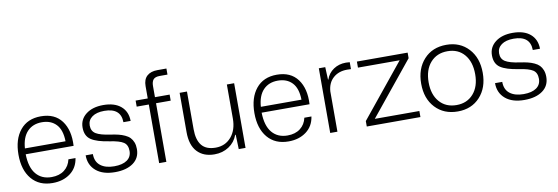

<svg xmlns="http://www.w3.org/2000/svg" viewBox="-55 -1121 4423 1523"><g transform="rotate(-10 2157.0 -359.5)"><path d="M271 8.8Q163.1 8.8 102.5 -63.2Q42 -135.3 42 -258.8Q42 -382.8 101.6 -455.8Q161.1 -528.8 269 -528.8Q380.4 -528.8 436.3 -453.6Q492.2 -378.4 484.9 -252.9H99.1Q101.1 -147 146.5 -93Q191.9 -39.1 271 -39.1Q333.5 -39.1 373.8 -70.1Q414.1 -101.1 425.8 -154.8H482.9Q471.7 -77.6 413.6 -34.4Q355.5 8.8 271 8.8ZM101.1 -299.8H428.2Q426.3 -392.1 383.8 -436.5Q341.3 -481 269 -481Q195.8 -481 151.6 -434.8Q107.4 -388.7 101.1 -299.8Z M773.9 9.8Q675.8 9.8 620.8 -36.9Q565.9 -83.5 565.9 -162.1H624Q624 -100.1 664.6 -68.6Q705.1 -37.1 774.9 -37.1Q842.3 -37.1 878.7 -63Q915 -88.9 915 -136.2Q915 -185.1 883.3 -206.1Q851.6 -227.1 772 -238.8Q670.9 -253.9 625.5 -284.7Q580.1 -315.4 580.1 -382.8Q580.1 -449.2 632.8 -490Q685.5 -530.8 772 -530.8Q862.8 -530.8 913.3 -487.8Q963.9 -444.8 964.8 -369.1H906.7Q905.3 -483.9 772 -483.9Q709.5 -483.9 674.1 -458.3Q638.7 -432.6 638.7 -389.2Q638.7 -343.8 673.3 -322.5Q708 -301.3 788.1 -290Q824.7 -284.7 851.1 -278.3Q877.4 -272 902.1 -260.7Q926.8 -249.5 941.9 -233.9Q957 -218.3 966.1 -195.1Q975.1 -171.9 975.1 -141.1Q975.1 -69.3 920.7 -29.8Q866.2 9.8 773.9 9.8Z M1129.4 0V-472.2H1031.7V-521H1129.4V-620.1Q1129.4 -674.3 1159.7 -701.7Q1189.9 -729 1243.7 -729H1316.4V-680.2H1253.4Q1216.8 -680.2 1202.1 -662.6Q1187.5 -645 1187.5 -610.8V-521H1305.7V-472.2H1187.5V0Z M1575.2 7.8Q1486.8 7.8 1436.5 -45.9Q1386.2 -99.6 1386.2 -204.1V-521H1445.3V-216.8Q1445.3 -131.3 1481 -87.2Q1516.6 -43 1593.3 -43Q1670.4 -43 1718.5 -98.9Q1766.6 -154.8 1766.6 -247.1V-521H1825.2V0H1770.5L1766.6 -116.2H1762.2Q1741.2 -58.6 1690.9 -25.4Q1640.6 7.8 1575.2 7.8Z M2171.4 8.8Q2063.5 8.8 2002.9 -63.2Q1942.4 -135.3 1942.4 -258.8Q1942.4 -382.8 2002 -455.8Q2061.5 -528.8 2169.4 -528.8Q2280.8 -528.8 2336.7 -453.6Q2392.6 -378.4 2385.3 -252.9H1999.5Q2001.5 -147 2046.9 -93Q2092.3 -39.1 2171.4 -39.1Q2233.9 -39.1 2274.2 -70.1Q2314.5 -101.1 2326.2 -154.8H2383.3Q2372.1 -77.6 2314 -34.4Q2255.9 8.8 2171.4 8.8ZM2001.5 -299.8H2328.6Q2326.7 -392.1 2284.2 -436.5Q2241.7 -481 2169.4 -481Q2096.2 -481 2052 -434.8Q2007.8 -388.7 2001.5 -299.8Z M2507.3 0V-521H2559.1L2563.5 -419.9H2566.4Q2583.5 -470.2 2626.7 -499Q2669.9 -527.8 2726.1 -527.8Q2739.7 -527.8 2757.3 -525.9V-470.2Q2749.5 -471.2 2726.1 -471.2Q2658.2 -471.2 2614.3 -432.4Q2570.3 -393.6 2565.4 -325.2V0Z M2801.8 0V-43.9L3149.9 -472.2H2814V-521H3222.7V-476.1L2875 -48.8H3233.9V0Z M3534.7 7.8Q3422.9 7.8 3354.2 -65.4Q3285.6 -138.7 3285.6 -258.8Q3285.6 -379.4 3353.8 -454.1Q3421.9 -528.8 3534.7 -528.8Q3645 -528.8 3713.4 -454.8Q3781.7 -380.9 3781.7 -259.8Q3781.7 -140.1 3713.9 -66.2Q3646 7.8 3534.7 7.8ZM3345.7 -258.8Q3345.7 -160.6 3396.5 -102.3Q3447.3 -43.9 3533.7 -43.9Q3618.2 -43.9 3669.4 -102.1Q3720.7 -160.2 3720.7 -259.8Q3720.7 -359.4 3670.9 -418.2Q3621.1 -477.1 3534.7 -477.1Q3449.2 -477.1 3397.5 -418.5Q3345.7 -359.9 3345.7 -258.8Z M4071.3 9.8Q3973.1 9.8 3918.2 -36.9Q3863.3 -83.5 3863.3 -162.1H3921.4Q3921.4 -100.1 3961.9 -68.6Q4002.4 -37.1 4072.3 -37.1Q4139.6 -37.1 4176 -63Q4212.4 -88.9 4212.4 -136.2Q4212.4 -185.1 4180.7 -206.1Q4148.9 -227.1 4069.3 -238.8Q3968.3 -253.9 3922.9 -284.7Q3877.4 -315.4 3877.4 -382.8Q3877.4 -449.2 3930.2 -490Q3982.9 -530.8 4069.3 -530.8Q4160.2 -530.8 4210.7 -487.8Q4261.2 -444.8 4262.2 -369.1H4204.1Q4202.6 -483.9 4069.3 -483.9Q4006.8 -483.9 3971.4 -458.3Q3936 -432.6 3936 -389.2Q3936 -343.8 3970.7 -322.5Q4005.4 -301.3 4085.4 -290Q4122.1 -284.7 4148.4 -278.3Q4174.8 -272 4199.5 -260.7Q4224.1 -249.5 4239.3 -233.9Q4254.4 -218.3 4263.4 -195.1Q4272.5 -171.9 4272.5 -141.1Q4272.5 -69.3 4218 -29.8Q4163.6 9.8 4071.3 9.8Z"/></g></svg>

Font: Lumene Sans Light
Style: Regular
Weight: 300
Designer: Deni Anggara
Version: Version 1.003;Glyphs 3.1.2 (3151)